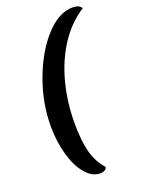

<svg xmlns="http://www.w3.org/2000/svg" viewBox="-183 -886 867 1172"><g transform="rotate(-20 250.5 -300.0)"><path d="M214 -135Q214 -22 233.5 52Q253 126 301 179Q299 191 287 198Q275 205 258 205Q206 205 163 154.5Q120 104 95.5 18Q71 -68 71 -168Q71 -319 126 -467.5Q181 -616 267.5 -710.5Q354 -805 443 -805Q487 -805 501 -779Q411 -722 346.5 -625Q282 -528 248 -402Q214 -276 214 -135Z"/></g></svg>

Font: Sansita Medium Italic
Style: Regular
Weight: 500
Italic angle: -11°
Designer: Pablo Cosgaya
Foundry: Omnibus-Type
Version: Version 1.006